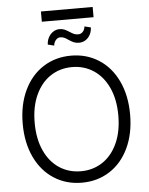

<svg xmlns="http://www.w3.org/2000/svg" viewBox="-64 -1033 848 1094"><g transform="rotate(-5 360.5 -486.0)"><path d="M360.4 9.8Q271 9.8 201.2 -34.9Q131.3 -79.6 92 -162.1Q52.7 -244.6 52.7 -353.5Q52.7 -462.4 92 -544.9Q131.3 -627.4 201.2 -672.1Q271 -716.8 360.4 -716.8Q449.2 -716.8 519 -672.1Q588.9 -627.4 627.9 -544.9Q667 -462.4 667 -353.5Q667 -244.6 627.9 -162.1Q588.9 -79.6 519 -34.9Q449.2 9.8 360.4 9.8ZM360.4 -651.4Q291.5 -651.4 237.3 -615.7Q183.1 -580.1 152.1 -512.7Q121.1 -445.3 121.1 -353.5Q121.1 -261.7 151.9 -194.3Q182.6 -127 236.8 -91.3Q291 -55.7 360.4 -55.7Q429.2 -55.7 483.4 -91.3Q537.6 -127 568.6 -194.3Q599.6 -261.7 599.6 -353.5Q599.6 -445.8 568.6 -512.9Q537.6 -580.1 483.4 -615.7Q429.2 -651.4 360.4 -651.4ZM413.1 -786.1Q395.5 -786.1 382.6 -791.7Q369.6 -797.4 354.5 -807.6Q341.8 -816.9 331.5 -821.5Q321.3 -826.2 308.6 -826.2Q293.5 -826.2 282.5 -812.7Q271.5 -799.3 270.5 -782.2L234.4 -791Q234.9 -812.5 244.6 -831.3Q254.4 -850.1 271.2 -861.6Q288.1 -873 308.6 -873Q324.2 -873 336.2 -867.9Q348.1 -862.8 364.3 -852.5Q377.9 -843.3 388.7 -838.6Q399.4 -834 412.1 -834Q428.2 -834 439.2 -846.2Q450.2 -858.4 451.2 -876L487.3 -867.2Q486.8 -845.2 477.3 -826.7Q467.8 -808.1 450.9 -797.1Q434.1 -786.1 413.1 -786.1ZM507.8 -923.8H211.9V-982.4H507.8Z"/></g></svg>

Font: Pretendard JP Light
Style: Regular
Weight: 300
Designer: Base glyphs from Inter by Rasmus Andersson; Hangeul glyphs from Noto Sans CJK(Source Han Sans) by Jang Soo-young and Kan
Foundry: Kil Hyung-jin
Version: Version 1.309